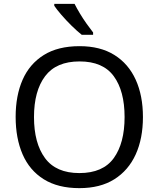

<svg xmlns="http://www.w3.org/2000/svg" viewBox="-20 -964 821 994"><path d="M720 -358Q720 -247 682.5 -164.5Q645 -82 572 -36Q499 10 391 10Q280 10 206.5 -36Q133 -82 97 -165Q61 -248 61 -359Q61 -469 97 -551Q133 -633 206.5 -679Q280 -725 392 -725Q499 -725 572 -679.5Q645 -634 682.5 -551.5Q720 -469 720 -358ZM156 -358Q156 -223 213 -145.5Q270 -68 391 -68Q513 -68 569 -145.5Q625 -223 625 -358Q625 -493 569 -569.5Q513 -646 392 -646Q271 -646 213.5 -569.5Q156 -493 156 -358ZM366 -944Q377 -922 393.5 -894.5Q410 -867 428.5 -841Q447 -815 462 -796V-784H403Q380 -802 351 -830.5Q322 -859 297.5 -887.5Q273 -916 261 -934V-944Z"/></svg>

Font: Noto Sans Old Sogdian
Style: Regular
Weight: 400
Designer: Monotype Design Team
Foundry: Monotype Imaging Inc.
Version: Version 2.002; ttfautohint (v1.8.4.7-5d5b)